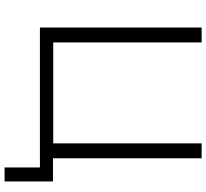

<svg xmlns="http://www.w3.org/2000/svg" viewBox="-51 -694 899 837"><g transform="rotate(90 398.5 -275.5)"><path d="M710 154V0H100V-705H165V-58H605V-705H670V-57H771V154Z"/></g></svg>

Font: Nunito Sans 10pt Light
Style: Regular
Weight: 300
Designer: Vernon Adams
Foundry: Vernon Adams
Version: Version 3.101;gftools[0.9.27]